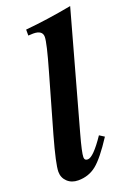

<svg xmlns="http://www.w3.org/2000/svg" viewBox="-138 -753 566 816"><g transform="rotate(-20 145.0 -345.0)"><path d="M290 -699 145 -176Q123 -97 123 -76Q123 -61 138 -61Q163 -61 217 -141L239 -127Q187 -47 152 -19Q117 9 70 9Q40 9 21 -9Q2 -27 2 -54Q2 -88 36 -209L110 -468Q144 -586 144 -613Q144 -643 102 -643Q91 -643 80 -642V-669Q178 -678 290 -699Z"/></g></svg>

Font: STIX
Style: Bold Italic
Weight: 700
Italic angle: -16.33°
Designer: MicroPress Inc., with final additions and corrections provided by Coen Hoffman, Elsevier (retired)
Version: Version 1.1.1